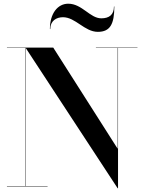

<svg xmlns="http://www.w3.org/2000/svg" viewBox="-20 -1007 780 1037"><path d="M320 -914C388 -914 436.5 -835 508.5 -835C575 -835 597.5 -877 597.5 -972H595.5C595.5 -927.5 570 -908 527 -908C466 -908 423.5 -987 348.5 -987C292 -987 249.5 -935 249.5 -850H251.5C251.5 -894.5 284.5 -914 320 -914ZM17.5 -2V0H237V-2H118.5V-748.5L615.5 10H617.5V-748H722.5V-750H498V-748H615.5V-203.5L267.5 -750H17.5V-748H116.5V-2Z"/></svg>

Font: Bodoni* 96pt Medium
Style: Regular
Weight: 500
Version: Version 2.3